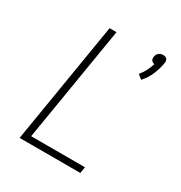

<svg xmlns="http://www.w3.org/2000/svg" viewBox="-176 -881 951 1008"><g transform="rotate(30 300.0 -377.0)"><path d="M487 -583 461 -604Q477 -623 488 -644.5Q499 -666 506 -689Q500 -690 495.5 -692.5Q491 -695 487.5 -699.5Q484 -704 483.5 -710Q483 -716 484 -722Q485 -728 488 -734.5Q491 -741 497 -745.5Q503 -750 509.5 -752Q516 -754 523 -754Q530 -754 535.5 -752Q541 -750 545 -745.5Q549 -741 550 -734.5Q551 -728 550 -722Q544 -685 529 -649Q514 -613 487 -583ZM87 0 208 -735H250L135 -38H461L455 0Z"/></g></svg>

Font: Iosevka Extralight Extended
Style: Italic
Weight: 200
Width: 7
Italic angle: -9°
Monospace: yes
Designer: Belleve Invis
Foundry: Belleve Invis
Version: Version 32.5.0; ttfautohint (v1.8.4)